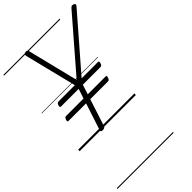

<svg xmlns="http://www.w3.org/2000/svg" viewBox="-425 -1156 1797 1797"><g transform="rotate(-45 473.0 -257.5)"><path d="M292 14Q265 14 271 -5L359 -274H126Q119 -274 116 -279.5Q113 -285 118 -298Q122 -312 128.5 -317.5Q135 -323 142 -323H374L406 -419H171Q164 -419 161.5 -425Q159 -431 163 -444Q168 -458 174 -463.5Q180 -469 188 -469H405L277 -984Q273 -1000 280.5 -1007.5Q288 -1015 301 -1015Q316 -1015 321 -1009.5Q326 -1004 328 -993L452 -492L887 -995Q899 -1009 907.5 -1013.5Q916 -1018 930 -1012Q942 -1009 945.5 -1000.5Q949 -992 938 -980L495 -469H711Q719 -469 721.5 -464Q724 -459 720 -445Q716 -431 709.5 -425Q703 -419 695 -419H461L430 -323H666Q674 -323 676.5 -318Q679 -313 674 -299Q670 -286 664 -280Q658 -274 650 -274H414L327 -5Q321 14 292 14ZM0 490H744V500H0ZM0 -20H744V0H0ZM0 -505H744V-500H0ZM0 -1010H744V-1000H0Z"/></g></svg>

Font: Playwrite BE VLG Guides
Style: Regular
Weight: 400
Designer: Veronika Burian, José Scaglione
Foundry: TypeTogether
Version: Version 1.003